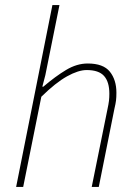

<svg xmlns="http://www.w3.org/2000/svg" viewBox="-20 -742 544 762"><path d="M44 0 188 -722H216L160 -444L148 -398H152Q200 -439 242.5 -464.5Q285 -490 328 -490Q390 -490 416 -457.5Q442 -425 442 -374Q442 -356 440.5 -343.5Q439 -331 434 -310L372 0H344L406 -306Q411 -329 412.5 -342Q414 -355 414 -370Q414 -417 393 -440.5Q372 -464 324 -464Q291 -464 246 -439Q201 -414 144 -358L72 0Z"/></svg>

Font: Source Sans Variable
Style: Italic
Weight: 200
Italic angle: -11°
Designer: Paul D. Hunt
Foundry: Adobe Systems Incorporated
Version: Version 3.006;hotconv 1.0.111;makeotfexe 2.5.65597